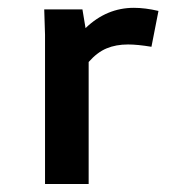

<svg xmlns="http://www.w3.org/2000/svg" viewBox="-20 -461 478 481"><path d="M377 -433.6 359.4 -343.8Q324.2 -349.6 300.8 -349.6Q270.5 -349.6 247.1 -339.8Q223.6 -330.1 202.1 -305.7V0H92.8V-374L90.8 -437.5H186.5L194.3 -390.6Q247.1 -441.4 315.4 -441.4Q343.8 -441.4 377 -433.6Z"/></svg>

Font: Sudo
Style: Bold
Weight: 700
Monospace: yes
Designer: Jens Kutilek
Foundry: Jens Kutilek
Version: Version 0.040